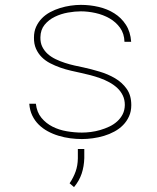

<svg xmlns="http://www.w3.org/2000/svg" viewBox="-20 -558 640 784"><path d="M489.7 -129.4Q489.7 -150.9 481.4 -168.2Q473.1 -185.5 459 -198.7Q444.8 -211.9 426.5 -221.9Q408.2 -231.9 388.2 -239Q368.2 -246.1 348.6 -251.2Q329.1 -256.3 312.5 -259.8Q292.5 -264.2 270 -269.3Q247.6 -274.4 226.1 -282Q204.6 -289.6 184.8 -299.8Q165 -310.1 150.4 -324.7Q135.7 -339.4 127 -359.1Q118.2 -378.9 118.7 -404.8Q118.7 -429.2 127.4 -448.5Q136.2 -467.8 150.6 -482.7Q165 -497.6 184.3 -508.1Q203.6 -518.6 224.9 -525.1Q246.1 -531.7 268.1 -534.9Q290 -538.1 310.1 -538.1Q347.2 -538.1 382.8 -529.8Q418.5 -521.5 447 -503.4Q475.6 -485.4 494.1 -456.8Q512.7 -428.2 515.6 -387.2H488.3Q487.3 -420.9 470.2 -444.6Q453.1 -468.3 427 -483.2Q400.9 -498 369.9 -504.9Q338.9 -511.7 310.1 -511.7Q285.6 -511.7 257.1 -506.6Q228.5 -501.5 203.6 -489.3Q178.7 -477.1 162.1 -456.8Q145.5 -436.5 145 -405.8Q144.5 -383.3 152.8 -366.7Q161.1 -350.1 175 -337.6Q189 -325.2 207.3 -316.4Q225.6 -307.6 245.1 -301.3Q264.6 -294.9 284.4 -290.5Q304.2 -286.1 320.8 -282.7Q352.1 -275.9 386.5 -265.6Q420.9 -255.4 450 -238.3Q479 -221.2 497.6 -194.8Q516.1 -168.5 516.1 -128.9Q516.1 -103 506.8 -82.8Q497.6 -62.5 482.4 -47.1Q467.3 -31.7 447 -20.8Q426.8 -9.8 404.5 -3.2Q382.3 3.4 359.1 6.6Q335.9 9.8 314.5 9.8Q291 9.8 266.6 6.6Q242.2 3.4 219 -3.7Q195.8 -10.7 175 -22Q154.3 -33.2 138.2 -49.1Q122.1 -64.9 111.8 -86.2Q101.6 -107.4 99.6 -134.3H126.5Q130.4 -99.6 149.2 -76.9Q168 -54.2 194.6 -40.8Q221.2 -27.3 252.9 -22Q284.7 -16.6 314.5 -16.6Q331.1 -16.6 350.6 -19Q370.1 -21.5 389.4 -27.1Q408.7 -32.7 426.8 -41.3Q444.8 -49.8 458.7 -62.5Q472.7 -75.2 481 -91.6Q489.3 -107.9 489.7 -129.4ZM324.2 87.9Q323.2 121.6 313.5 150.9Q303.7 180.2 282.2 206.1L264.2 190.4Q280.3 166.5 288.8 142.3Q297.4 118.2 297.9 88.9V50.3H324.2Z"/></svg>

Font: Roboto Mono Thin
Style: Regular
Weight: 250
Designer: Google
Version: Version 2.000985; 2015; ttfautohint (v1.3)